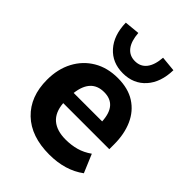

<svg xmlns="http://www.w3.org/2000/svg" viewBox="-219 -866 987 987"><g transform="rotate(45 275.0 -372.0)"><path d="M317 11Q185 11 111 -60Q37 -131 37 -253Q37 -331 68.5 -390.5Q100 -450 156.5 -483.5Q213 -517 289 -517Q364 -517 414.5 -484.5Q465 -452 490.5 -394.5Q516 -337 516 -262V-227H181Q186 -164 222 -133.5Q258 -103 322 -103Q363 -103 399 -113Q435 -123 469 -147L511 -47Q433 11 317 11ZM290 -416Q196 -416 182 -302H389Q383 -416 290 -416ZM289 -552Q212 -552 165 -604.5Q118 -657 116 -747L199 -755Q203 -699 226 -669.5Q249 -640 289 -640Q329 -640 352 -669.5Q375 -699 379 -755L462 -747Q460 -657 413 -604.5Q366 -552 289 -552Z"/></g></svg>

Font: Mulish ExtraBold
Style: Regular
Weight: 800
Designer: Vernon Adams
Foundry: Vernon Adams
Version: Version 3.603; ttfautohint (v1.8.3)